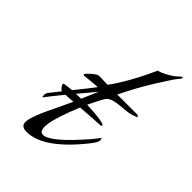

<svg xmlns="http://www.w3.org/2000/svg" viewBox="-146 -517 585 585"><g transform="rotate(45 147.0 -224.0)"><path d="M116 -274 147 -273Q186 -326 225 -412Q234 -413 253 -423.5Q272 -434 280.5 -442.5Q289 -451 291.5 -451Q294 -451 294 -448.5Q294 -446 286 -437Q278 -428 246.5 -377.5Q215 -327 189 -273H270Q280 -273 281 -270Q282 -267 274.5 -264.5Q267 -262 260.5 -260Q254 -258 232 -256Q183 -253 174 -239Q167 -230 146 -186Q209 -184 223 -176Q224 -176 223 -173Q222 -170 213 -170Q204 -170 137 -165Q79 -26 116 -26Q147 -26 230 -122L249 -146Q251 -143 251 -136.5Q251 -130 240 -115Q148 3 74 3Q50 3 50 -16Q50 -40 89 -118L110 -163Q88 -161 78 -161Q42 -117 37 -109.5Q32 -102 32 -114Q32 -122 37 -128L63 -161Q59 -161 54 -168Q47 -176 50 -181Q67 -184 82 -185Q118 -229 131 -247Q122 -247 77 -242Q67 -242 84.5 -258Q102 -274 109 -274ZM143 -239 98 -185Q106 -186 120 -186Z"/></g></svg>

Font: Italianno
Style: Regular
Weight: 400
Designer: Robert E. Leuschke
Foundry: Robert E. Leuschke
Version: Version 1.003